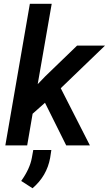

<svg xmlns="http://www.w3.org/2000/svg" viewBox="-20 -770 576 1017"><path d="M218.3 -225.6 152.8 -167.5 124 0H8.3L138.2 -750H253.9L179.7 -324.2L220.2 -366.2L388.2 -528.3H536.1L301.8 -302.7L456.1 0H330.6ZM152.3 227.1 92.3 188.5Q138.7 123.5 148.9 64.9L156.2 24.4H252L245.6 66.4Q228 162.6 152.3 227.1Z"/></svg>

Font: Roboto Medium
Style: Italic
Weight: 500
Italic angle: -12°
Designer: Google
Version: Version 2.134; 2016